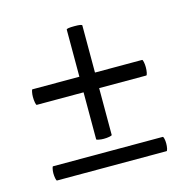

<svg xmlns="http://www.w3.org/2000/svg" viewBox="-72 -491 542 559"><g transform="rotate(-15 199.0 -211.5)"><path d="M29 -24Q29 -31 30.5 -37.5Q32 -44 33 -44H364Q366 -44 367.5 -37.5Q369 -31 369 -23Q369 -15 367.5 -8Q366 -1 364 -1H34Q32 -1 30.5 -8.5Q29 -16 29 -24ZM29 -254Q29 -262 30.5 -269Q32 -276 33 -276H364Q366 -276 367.5 -268.5Q369 -261 369 -253Q369 -244 367.5 -236.5Q366 -229 364 -229H34Q32 -229 30.5 -237Q29 -245 29 -254ZM197 -83Q189 -83 182 -84.5Q175 -86 175 -87V-418Q175 -422 199 -422Q222 -422 222 -418V-88Q222 -86 214 -84.5Q206 -83 197 -83Z"/></g></svg>

Font: Cormorant Infant
Style: Bold Italic
Weight: 700
Italic angle: -10°
Designer: Christian Thalmann (Catharsis Fonts)
Foundry: Catharsis Fonts
Version: Version 4.000